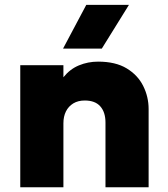

<svg xmlns="http://www.w3.org/2000/svg" viewBox="-20 -790 707 810"><path d="M65.5 0V-515H247.5V-464Q275 -498.5 313 -514.2Q351 -530 394 -530Q467.5 -530 514.5 -501.5Q561.5 -473 584.2 -427.2Q607 -381.5 607 -330V0H425V-273Q425 -316.5 403.2 -341.2Q381.5 -366 337.5 -366Q309.5 -366 289.2 -353.8Q269 -341.5 258.2 -320Q247.5 -298.5 247.5 -270V0ZM246 -585 344 -769.5H524L409.5 -585Z"/></svg>

Font: Geologica Roman ExtraBold
Style: Regular
Weight: 800
Designer: Sindre Bremnes, Frode Helland
Foundry: Monokrom Skriftforlag AS
Version: Version 1.010;gftools[0.9.28]